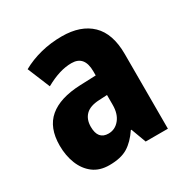

<svg xmlns="http://www.w3.org/2000/svg" viewBox="-135 -745 790 808"><g transform="rotate(-30 260.0 -341.0)"><path d="M268 -626Q360 -626 410.5 -577Q461 -528 461 -429V-66H353L326 -139H323Q295 -97 261.5 -76.5Q228 -56 172 -56Q125 -56 94 -79.5Q63 -103 47 -143Q31 -183 31 -232Q31 -319 82 -362Q133 -405 232 -409L310 -412V-432Q310 -508 247 -508Q218 -508 187 -498.5Q156 -489 120 -469L75 -578Q116 -601 165 -613.5Q214 -626 268 -626ZM271 -315Q226 -313 205 -292Q184 -271 184 -235Q184 -173 235 -173Q267 -173 288.5 -199Q310 -225 310 -269V-317Z"/></g></svg>

Font: Noto Sans Malayalam UI Condensed ExtraBold
Style: Regular
Weight: 800
Width: 3
Designer: Jelle Bosma - Monotype Design Team
Foundry: Monotype Imaging Inc.
Version: Version 2.104; ttfautohint (v1.8.4.7-5d5b)